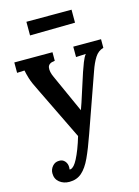

<svg xmlns="http://www.w3.org/2000/svg" viewBox="-143 -793 829 1142"><g transform="rotate(-15 271.5 -222.0)"><path d="M139 271Q103 271 78 251Q53 231 53 196Q53 172 69 153Q85 134 110 134Q132 133 145.5 148.5Q159 164 159 186Q159 189 158.5 192.5Q158 196 158 200Q160 201 165 200Q186 195 208 152Q220 129 233 95.5Q246 62 258 21L101 -302Q73 -357 64 -387Q55 -417 51 -438L5 -436V-500H240V-447H238Q200 -443 196 -417.5Q192 -392 209 -356L314 -123Q328 -161 346 -218.5Q364 -276 385 -339Q393 -363 405 -394Q417 -425 429 -439L368 -436V-500H539V-447Q506 -438 486 -406.5Q466 -375 450 -328L325 26Q296 109 271 163Q246 217 215 244Q184 271 139 271ZM137 -631V-715H415V-635Z"/></g></svg>

Font: Lora SemiBold
Style: Regular
Weight: 600
Designer: Olga Karpushina, Alexei Vanyashin (Cyrillic)
Foundry: Cyreal
Version: Version 3.011; ttfautohint (v1.8.4.7-5d5b)